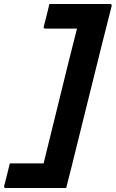

<svg xmlns="http://www.w3.org/2000/svg" viewBox="-68 -780 578 960"><path d="M179 -760H482Q493 -760 490 -749Q439 -549 389.5 -348Q340 -147 290 53Q283 79 276.5 106.5Q270 134 263 160H-39Q-50 160 -47 149Q-39 117 -32.5 92.5Q-26 68 -19 37H150Q192 -131 233 -300Q274 -469 317 -637H159Q148 -637 151 -648Q159 -677 165.5 -704Q172 -731 179 -760Z"/></svg>

Font: Recursive Sn Lnr St
Style: Bold Italic
Weight: 700
Italic angle: -15°
Version: Version 1.079;hotconv 1.0.112;makeotfexe 2.5.65598; ttfautoh